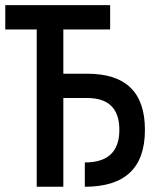

<svg xmlns="http://www.w3.org/2000/svg" viewBox="-25 -713 631 733"><path d="M298.8 0C452.1 0 528.3 -71.8 528.3 -217.3C528.3 -360.8 455.1 -431.6 307.6 -431.6H216.8V-600.6H395.5V-693.4H-4.9V-600.6H115.2V0H216.8V-338.9H307.6C389.6 -338.9 430.7 -298.3 430.7 -217.3C430.7 -134.3 387.2 -92.8 298.8 -92.8Z"/></svg>

Font: Cascadia Mono NF
Style: Regular
Weight: 400
Monospace: yes
Designer: Aaron Bell
Foundry: Saja Typeworks
Version: Version 2404.023